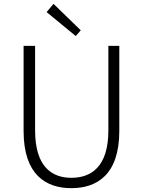

<svg xmlns="http://www.w3.org/2000/svg" viewBox="-20 -968 745 1001"><path d="M352 13C483 13 602 -55 602 -285V-729H545V-288C545 -98 455 -41 352 -41C251 -41 163 -98 163 -288V-729H103V-285C103 -55 221 13 352 13ZM375 -780 401 -810 259 -948 223 -905Z"/></svg>

Font: Source Han Sans SC Light
Style: Regular
Weight: 300
Designer: Ryoko NISHIZUKA (kana & ideographs); Paul D. Hunt (Latin, Greek & Cyrillic); Wenlong ZHANG (bopomofo); Sandoll Communica
Foundry: Adobe Systems Incorporated
Version: Version 1.004;PS 1.004;hotconv 1.0.82;makeotf.lib2.5.63406